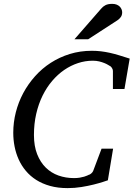

<svg xmlns="http://www.w3.org/2000/svg" viewBox="-20 -947 684 983"><path d="M617.2 -491.2H558.1V-584Q558.1 -591.8 552.5 -600.1Q546.9 -608.4 540 -610.8Q538.1 -611.8 531.2 -616Q524.4 -620.1 513.4 -624.5Q502.4 -628.9 487.8 -632.6Q473.1 -636.2 455.1 -636.2Q416.5 -636.2 379.4 -624Q342.3 -611.8 308.8 -588.9Q275.4 -565.9 247.1 -532.7Q218.8 -499.5 198 -457.3Q177.2 -415 165.5 -364.3Q153.8 -313.5 153.8 -255.9Q153.8 -199.2 170.2 -157.7Q186.5 -116.2 214.4 -88.9Q242.2 -61.5 279.5 -48.3Q316.9 -35.2 358.9 -35.2Q375 -35.2 388.2 -37.4Q401.4 -39.6 410.9 -42.5Q420.4 -45.4 426.3 -48.1Q432.1 -50.8 434.1 -51.8Q439.9 -52.7 447 -58.8Q454.1 -64.9 457 -71.8L500 -186H559.1L532.2 -23.9Q526.4 -22 507.1 -15.6Q487.8 -9.3 459.7 -2.2Q431.6 4.9 397 10.5Q362.3 16.1 326.2 16.1Q276.4 16.1 236.3 4.9Q196.3 -6.3 165.5 -25.9Q134.8 -45.4 112.3 -72.3Q89.8 -99.1 75.7 -130.6Q61.5 -162.1 54.7 -196.8Q47.9 -231.4 47.9 -267.1Q47.9 -320.3 61 -372.1Q74.2 -423.8 99.1 -470.5Q124 -517.1 159.7 -556.9Q195.3 -596.7 240 -625.5Q284.7 -654.3 337.6 -670.7Q390.6 -687 450.2 -687Q474.6 -687 497.1 -684.3Q519.5 -681.6 542.5 -676.5Q565.4 -671.4 590.3 -663.8Q615.2 -656.2 644 -647ZM605.5 -884.3Q605.5 -870.1 599.1 -860.6Q592.8 -851.1 581.5 -843.3L431.6 -746.1H361.3L497.6 -902.3Q502.4 -908.2 507.8 -912.6Q513.2 -917 519.8 -920.4Q526.4 -923.8 534.9 -925.5Q543.5 -927.2 554.7 -927.2Q567.9 -927.2 577.4 -923.3Q586.9 -919.4 593 -913.3Q599.1 -907.2 602.3 -899.4Q605.5 -891.6 605.5 -884.3Z"/></svg>

Font: Charis SIL Afr
Style: Italic
Weight: 400
Italic angle: -11°
Foundry: SIL International
Version: Version 5.000